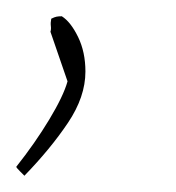

<svg xmlns="http://www.w3.org/2000/svg" viewBox="-28 -98 216 236"><path d="M2 118Q1 117 -3.5 112.5Q-8 108 -8 107Q15 78 32.5 49Q50 20 55 2L34 -59Q35 -62 34.5 -66Q34 -70 35 -75Q39 -77 41.5 -77.5Q44 -78 48 -78Q59 -71 68 -52.5Q77 -34 77 -10Q77 21 55.5 53Q34 85 2 118Z"/></svg>

Font: Labrada Thin
Style: Italic
Weight: 100
Italic angle: -7°
Designer: Mercedes Jáuregui
Foundry: Omnibus-Type Team
Version: Version 1.000; ttfautohint (v1.8.4.7-5d5b)